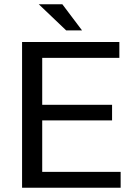

<svg xmlns="http://www.w3.org/2000/svg" viewBox="-20 -876 618 896"><path d="M83 0H543V-74H177V-314H503V-387H177V-606H537V-680H83ZM289 -734H363L271 -856H161Z"/></svg>

Font: Ronzino
Style: Regular
Weight: 400
Designer: Nunzio Mazzaferro
Foundry: Collletttivo
Version: Version 1.000;Glyphs 3.3 (3337)